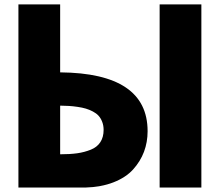

<svg xmlns="http://www.w3.org/2000/svg" viewBox="-20 -845 989 865"><path d="M63 0V-825.2H251V-519Q645 -515.6 645 -253.9Q645 -204.6 628.7 -161.1Q612.3 -117.7 579.6 -81.5Q546.9 -45.4 491.5 -23.7Q436 -2 363.8 0ZM251 -149.9Q295.4 -149.9 328.1 -154.5Q360.8 -159.2 389.2 -170.7Q417.5 -182.1 432.1 -204.6Q446.8 -227.1 446.8 -259.8Q446.8 -279.8 440.4 -296.1Q434.1 -312.5 424.1 -323.5Q414.1 -334.5 398.2 -342.8Q382.3 -351.1 366.7 -355.7Q351.1 -360.4 329.6 -363.5Q308.1 -366.7 290.8 -367.7Q273.4 -368.7 251 -369.1ZM699.2 0V-825.2H887.2V0Z"/></svg>

Font: Hussar Preview
Style: Bold
Weight: 700
Foundry: Cannot Into Space Fonts, PlusOne Fonts
Version: Version 2.29RC2 "Millennial"